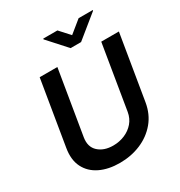

<svg xmlns="http://www.w3.org/2000/svg" viewBox="-213 -1079 1164 1239"><g transform="rotate(-30 368.5 -460.0)"><path d="M605.8 -727.3H737.2L657.7 -246.4Q644.2 -164.1 595.7 -106.5Q547.2 -49 475.5 -19Q403.8 11 320 11Q235.4 11 173.5 -19Q111.5 -49 82.6 -106.5Q53.6 -164.1 67.5 -246.4L147 -727.3H278.8L199.6 -249.6Q188.6 -182.2 229.4 -144.9Q270.2 -107.6 338.8 -107.6Q384.6 -107.6 424.7 -124.5Q464.8 -141.3 492.2 -173.1Q519.5 -204.9 527 -249.6ZM397 -931.5 464.1 -857.6 555 -931.5H660.9L659.8 -926.5L491.8 -790.1H413.7L290.5 -926.5L291.5 -931.5Z"/></g></svg>

Font: Inter UI Semi Bold
Style: Italic
Weight: 600
Italic angle: -9.39999°
Designer: Rasmus Andersson
Foundry: rsms
Version: 3.2;8d6f07862